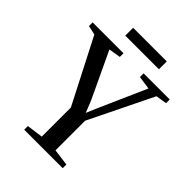

<svg xmlns="http://www.w3.org/2000/svg" viewBox="-264 -1020 1148 1148"><g transform="rotate(45 310.0 -446.0)"><path d="M252.5 -45V-291L43 -699L-15.5 -712V-743H245.5V-712L170 -699.5L309 -404.5L338 -331L368.5 -402.5L500 -699.5L415.5 -712V-743H636.5V-712L566.5 -700.5L368.5 -295.5V-45L474.5 -31V0H149V-31ZM463 -891.5V-825H178.5V-891.5Z"/></g></svg>

Font: Merriweather 96pt Medium
Style: Regular
Weight: 500
Version: Version 2.100